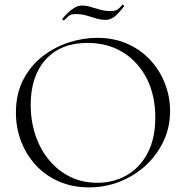

<svg xmlns="http://www.w3.org/2000/svg" viewBox="-20 -800 806 832"><path d="M366 12Q294 12 235.5 -13.5Q177 -39 135.5 -84Q94 -129 71.5 -187.5Q49 -246 49 -312Q49 -393 80.5 -454Q112 -515 164 -555.5Q216 -596 278 -616Q340 -636 401 -636Q475 -636 533.5 -609.5Q592 -583 633 -538Q674 -493 695.5 -436Q717 -379 717 -319Q717 -249 689 -189Q661 -129 612.5 -84Q564 -39 500.5 -13.5Q437 12 366 12ZM402 -8Q472 -8 529 -40.5Q586 -73 619.5 -136.5Q653 -200 653 -291Q653 -386 616.5 -458.5Q580 -531 514 -572.5Q448 -614 359 -614Q243 -614 178 -542Q113 -470 113 -346Q113 -276 133.5 -214.5Q154 -153 192.5 -106.5Q231 -60 284 -34Q337 -8 402 -8ZM461 -752Q481 -752 491.5 -760.5Q502 -769 510 -779Q512 -781 515.5 -777.5Q519 -774 517 -772Q490 -737 473 -725.5Q456 -714 439 -714Q416 -714 395.5 -720.5Q375 -727 354 -733Q333 -739 307 -739Q287 -739 277.5 -730.5Q268 -722 258 -712Q256 -711 252.5 -713.5Q249 -716 251 -719Q259 -730 272.5 -743Q286 -756 302 -766Q318 -776 335 -776Q353 -776 372.5 -770Q392 -764 414 -758Q436 -752 461 -752Z"/></svg>

Font: Cormorant Garamond Light
Style: Regular
Weight: 300
Designer: Christian Thalmann (Catharsis Fonts)
Foundry: Catharsis Fonts
Version: Version 4.001